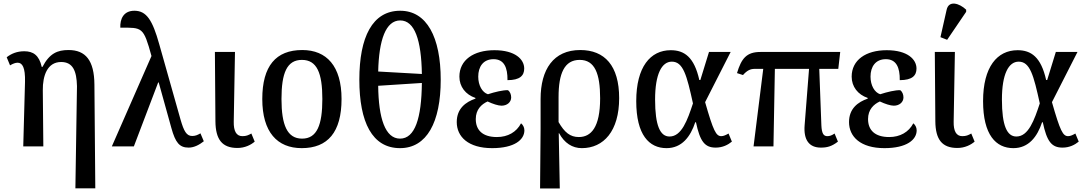

<svg xmlns="http://www.w3.org/2000/svg" viewBox="-20 -831 6160 1090"><path d="M408 238H521L516 -351C515 -488 466 -547 369 -547C306 -547 261 -528 221 -451H217C202 -518 168 -540 118 -540C77 -540 45 -527 18 -506L37 -460C54 -470 68 -475 80 -475C107 -475 124 -448 122 -366L112 0H226L223 -318C222 -402 249 -479 327 -479C394 -479 415 -428 417 -342Z M615 0H740L878 -363H881L953 -104C976 -21 999 7 1051 7C1083 7 1113 -10 1137 -29L1118 -74C1102 -65 1090 -59 1071 -59C1039 -59 1024 -86 1005 -152L884 -580C846 -716 812 -770 743 -770C681 -770 661 -723 663 -674C788 -674 794 -680 840 -513Z M1328 9C1371 9 1405 -9 1426 -27L1407 -73C1389 -63 1378 -58 1356 -58C1321 -58 1306 -88 1307 -140L1314 -536H1200L1203 -142C1204 -39 1241 9 1328 9Z M1693 10C1841 10 1919 -81 1919 -269C1919 -456 1834 -547 1696 -547C1546 -547 1469 -456 1469 -269C1469 -81 1554 10 1693 10ZM1695 -44C1610 -44 1578 -122 1578 -269C1578 -417 1609 -491 1694 -491C1779 -491 1810 -417 1810 -269C1810 -122 1780 -44 1695 -44Z M2251 10C2403 10 2482 -137 2482 -378C2482 -620 2403 -770 2252 -770C2094 -770 2020 -620 2020 -379C2020 -137 2093 10 2251 10ZM2375 -411 2127 -425C2131 -604 2170 -715 2252 -715C2334 -715 2372 -604 2375 -411ZM2251 -44C2167 -44 2129 -159 2127 -344L2375 -360C2373 -160 2336 -44 2251 -44Z M2774 10C2901 10 2957 -38 2957 -91C2957 -109 2948 -123 2938 -131C2912 -81 2863 -53 2801 -53C2720 -53 2681 -92 2681 -155C2681 -209 2713 -239 2748 -255C2777 -241 2809 -231 2827 -231C2859 -231 2882 -251 2882 -278C2882 -295 2875 -311 2864 -319C2836 -320 2790 -309 2750 -296C2718 -306 2695 -346 2695 -396C2695 -452 2723 -495 2782 -495C2842 -495 2862 -447 2861 -376C2932 -376 2956 -402 2956 -442C2956 -494 2905 -546 2787 -546C2668 -546 2588 -490 2588 -396C2588 -339 2623 -294 2679 -275V-271C2624 -252 2573 -215 2573 -138C2573 -55 2638 10 2774 10Z M3046 239H3158L3152 -75H3154C3184 -19 3229 10 3283 10C3407 10 3495 -87 3495 -274C3495 -458 3413 -547 3274 -547C3122 -547 3049 -437 3049 -269V-102ZM3266 -53C3217 -53 3185 -79 3151 -138V-280C3151 -414 3184 -491 3271 -491C3357 -491 3387 -413 3387 -273C3387 -107 3335 -53 3266 -53Z M3764 10C3851 10 3900 -55 3927 -137H3931C3954 -28 3981 7 4043 7C4083 7 4113 -9 4135 -27L4116 -73C4102 -65 4088 -58 4075 -58C4045 -58 4030 -87 3983 -251L4128 -536H4005L3956 -377H3950C3921 -507 3865 -546 3788 -546C3672 -546 3592 -451 3592 -257C3592 -65 3665 10 3764 10ZM3781 -56C3728 -56 3699 -117 3699 -266C3699 -411 3737 -481 3794 -481C3859 -481 3879 -403 3914 -244C3883 -150 3850 -56 3781 -56Z M4258 0H4371L4379 -440H4573L4548 -121C4541 -36 4574 7 4640 7C4674 7 4701 1 4737 -27L4718 -73C4702 -62 4690 -58 4677 -58C4656 -58 4645 -72 4643 -120L4631 -440H4739L4750 -536H4297C4218 -536 4189 -499 4164 -416L4198 -405C4221 -431 4240 -440 4264 -440H4313Z M5001 10C5128 10 5184 -38 5184 -91C5184 -109 5175 -123 5165 -131C5139 -81 5090 -53 5028 -53C4947 -53 4908 -92 4908 -155C4908 -209 4940 -239 4975 -255C5004 -241 5036 -231 5054 -231C5086 -231 5109 -251 5109 -278C5109 -295 5102 -311 5091 -319C5063 -320 5017 -309 4977 -296C4945 -306 4922 -346 4922 -396C4922 -452 4950 -495 5009 -495C5069 -495 5089 -447 5088 -376C5159 -376 5183 -402 5183 -442C5183 -494 5132 -546 5014 -546C4895 -546 4815 -490 4815 -396C4815 -339 4850 -294 4906 -275V-271C4851 -252 4800 -215 4800 -138C4800 -55 4865 10 5001 10Z M5357 -605 5465 -764V-776C5426 -813 5366 -831 5354 -775L5319 -620ZM5415 9C5458 9 5492 -9 5513 -27L5494 -73C5476 -63 5465 -58 5443 -58C5408 -58 5393 -88 5394 -140L5401 -536H5287L5290 -142C5291 -39 5328 9 5415 9Z M5733 10C5820 10 5869 -55 5896 -137H5900C5923 -28 5950 7 6012 7C6052 7 6082 -9 6104 -27L6085 -73C6071 -65 6057 -58 6044 -58C6014 -58 5999 -87 5952 -251L6097 -536H5974L5925 -377H5919C5890 -507 5834 -546 5757 -546C5641 -546 5561 -451 5561 -257C5561 -65 5634 10 5733 10ZM5750 -56C5697 -56 5668 -117 5668 -266C5668 -411 5706 -481 5763 -481C5828 -481 5848 -403 5883 -244C5852 -150 5819 -56 5750 -56Z"/></svg>

Font: Noto Serif SemiCondensed Medium
Style: Regular
Weight: 500
Width: 4
Designer: Monotype Design Team
Foundry: Monotype Imaging Inc.
Version: Version 2.014